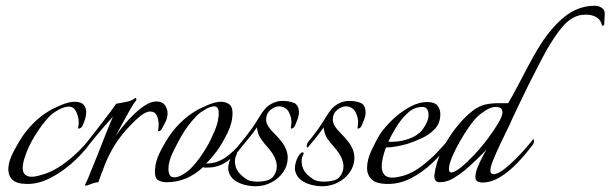

<svg xmlns="http://www.w3.org/2000/svg" viewBox="-20 -632 2124 668"><path d="M76 8Q39 8 24 -6Q9 -20 9 -42Q9 -71 28 -106.5Q47 -142 64 -166Q81 -189 102.5 -209.5Q124 -230 149 -245Q165 -255 192.5 -266.5Q220 -278 239 -278Q262 -278 271 -267.5Q280 -257 280 -242Q280 -230 276 -217.5Q272 -205 267 -194Q264 -188 258 -185.5Q252 -183 252 -187Q252 -192 253 -196Q254 -200 254 -205Q254 -224 245.5 -242.5Q237 -261 220 -261Q202 -261 181 -248.5Q160 -236 152 -227Q126 -200 101.5 -160Q77 -120 66 -84Q59 -63 59 -48Q59 -31 68 -24Q77 -17 90 -17Q100 -17 111.5 -20Q123 -23 136 -27Q166 -37 196.5 -58.5Q227 -80 252 -104.5Q277 -129 290 -147Q292 -145 292 -141Q292 -136 288 -129.5Q284 -123 282 -119Q261 -91 227 -61.5Q193 -32 153.5 -12Q114 8 76 8Z M278 14Q274 14 278 6Q283 -3 287.5 -14Q292 -25 297 -38Q307 -62 319 -92Q331 -122 342 -150.5Q353 -179 361.5 -199.5Q370 -220 373 -226Q359 -211 339.5 -188.5Q320 -166 303 -145Q286 -124 277 -112Q274 -108 272 -108Q270 -108 270 -113Q270 -121 275 -128Q294 -152 317.5 -182Q341 -212 360 -237.5Q379 -263 384 -271Q395 -273 416.5 -277Q438 -281 446 -288Q449 -291 452 -291Q454 -291 454.5 -287.5Q455 -284 452 -280Q446 -274 434.5 -254Q423 -234 409 -208Q395 -182 382 -158Q392 -173 408.5 -193.5Q425 -214 445 -233.5Q465 -253 485.5 -266Q506 -279 524 -279Q537 -279 546 -273.5Q555 -268 560 -254Q563 -247 563 -238Q563 -221 554.5 -205.5Q546 -190 542 -182Q541 -179 535 -176.5Q529 -174 530 -178Q531 -183 531.5 -188Q532 -193 532 -199Q532 -216 525.5 -230Q519 -244 502 -244Q486 -244 463 -224Q440 -204 417 -178Q388 -144 371 -113.5Q354 -83 343 -54Q337 -38 331 -22.5Q325 -7 322 2Q309 3 296 8.5Q283 14 278 14Z M560 2Q544 2 531.5 -4.5Q519 -11 519 -33Q519 -68 537 -103.5Q555 -139 574 -166Q591 -189 612.5 -209.5Q634 -230 659 -245Q675 -255 702.5 -266.5Q730 -278 749 -278Q765 -278 777 -269.5Q789 -261 789 -239Q789 -205 771.5 -169.5Q754 -134 735 -107Q726 -95 717 -84.5Q708 -74 697 -63Q734 -63 765 -84.5Q796 -106 819 -137L821 -139Q824 -139 824 -133Q824 -126 820 -120Q800 -92 770 -70.5Q740 -49 702 -49Q698 -49 694 -49Q690 -49 686 -50Q630 2 560 2ZM586 -15Q600 -15 616.5 -25Q633 -35 642 -44Q659 -61 673 -80.5Q687 -100 699 -120Q713 -144 727 -177Q741 -210 741 -239Q741 -262 725 -262Q712 -262 693.5 -251Q675 -240 666 -231Q632 -196 609 -155Q596 -132 581 -101Q566 -70 566 -44Q566 -40 566.5 -36.5Q567 -33 568 -29Q572 -15 586 -15Z M869 16Q851 16 831 11Q811 6 795.5 -5.5Q780 -17 775 -37Q774 -40 774 -46Q774 -60 780.5 -77Q787 -94 797 -101Q801 -103 803.5 -101Q806 -99 804 -97Q803 -94 801 -89.5Q799 -85 798 -80Q795 -54 809 -34Q815 -26 823.5 -19Q832 -12 840 -7Q847 -3 857 -1.5Q867 0 877 0Q893 0 908 -4Q923 -8 930 -17Q943 -33 943 -53Q943 -68 935 -85Q927 -102 910 -121Q899 -133 889 -147Q879 -161 876 -177Q875 -180 874.5 -183Q874 -186 874 -189Q861 -170 847.5 -153.5Q834 -137 824 -125Q820 -119 817 -119Q815 -119 815 -123Q815 -132 823 -142Q831 -151 841 -164.5Q851 -178 857 -186Q874 -211 882.5 -225.5Q891 -240 901 -252Q912 -265 928.5 -273Q945 -281 963 -281Q984 -281 1001.5 -274.5Q1019 -268 1020 -242Q1020 -230 1015.5 -217.5Q1011 -205 1006 -194Q1003 -188 997.5 -185.5Q992 -183 992 -187Q992 -191 993 -196Q994 -201 994 -205Q994 -222 988 -235Q983 -249 973 -255.5Q963 -262 952 -262Q936 -262 921 -249.5Q906 -237 906 -217Q906 -215 906 -212Q906 -209 907 -207Q911 -191 931 -171Q951 -151 962 -136Q981 -110 981 -83Q981 -56 965.5 -33.5Q950 -11 924.5 2.5Q899 16 869 16Z M1101 16Q1083 16 1063 11Q1043 6 1027.5 -5.5Q1012 -17 1007 -37Q1006 -40 1006 -46Q1006 -60 1012.5 -77Q1019 -94 1029 -101Q1033 -103 1035.5 -101Q1038 -99 1036 -97Q1035 -94 1033 -89.5Q1031 -85 1030 -80Q1027 -54 1041 -34Q1047 -26 1055.5 -19Q1064 -12 1072 -7Q1079 -3 1089 -1.5Q1099 0 1109 0Q1125 0 1140 -4Q1155 -8 1162 -17Q1175 -33 1175 -53Q1175 -68 1167 -85Q1159 -102 1142 -121Q1131 -133 1121 -147Q1111 -161 1108 -177Q1107 -180 1106.5 -183Q1106 -186 1106 -189Q1093 -170 1079.5 -153.5Q1066 -137 1056 -125Q1052 -119 1049 -119Q1047 -119 1047 -123Q1047 -132 1055 -142Q1063 -151 1073 -164.5Q1083 -178 1089 -186Q1106 -211 1114.5 -225.5Q1123 -240 1133 -252Q1144 -265 1160.5 -273Q1177 -281 1195 -281Q1216 -281 1233.5 -274.5Q1251 -268 1252 -242Q1252 -230 1247.5 -217.5Q1243 -205 1238 -194Q1235 -188 1229.5 -185.5Q1224 -183 1224 -187Q1224 -191 1225 -196Q1226 -201 1226 -205Q1226 -222 1220 -235Q1215 -249 1205 -255.5Q1195 -262 1184 -262Q1168 -262 1153 -249.5Q1138 -237 1138 -217Q1138 -215 1138 -212Q1138 -209 1139 -207Q1143 -191 1163 -171Q1183 -151 1194 -136Q1213 -110 1213 -83Q1213 -56 1197.5 -33.5Q1182 -11 1156.5 2.5Q1131 16 1101 16Z M1330 8Q1289 8 1273 -8Q1257 -24 1257 -47Q1257 -76 1272.5 -109Q1288 -142 1302 -165Q1318 -189 1345 -215Q1372 -241 1404 -259Q1436 -277 1466 -277Q1492 -277 1502 -264.5Q1512 -252 1512 -235Q1512 -204 1493.5 -184Q1475 -164 1448 -151.5Q1421 -139 1396 -131Q1381 -127 1361 -123Q1341 -119 1323 -119Q1316 -101 1312 -84Q1308 -67 1308 -53Q1308 -36 1316.5 -25Q1325 -14 1345 -14Q1353 -14 1364 -16Q1375 -18 1388 -22Q1418 -32 1447 -54Q1476 -76 1500.5 -101.5Q1525 -127 1538 -144Q1541 -141 1541 -137Q1541 -132 1534 -121Q1514 -93 1482 -63Q1450 -33 1411 -12.5Q1372 8 1330 8ZM1331 -139Q1344 -138 1360.5 -139.5Q1377 -141 1393 -146Q1434 -158 1452.5 -184.5Q1471 -211 1471 -232Q1471 -244 1466 -252Q1461 -260 1450 -260Q1421 -260 1398 -238.5Q1375 -217 1358 -189Q1341 -161 1331 -139Z M1658 3Q1648 3 1641 -1Q1634 -5 1634 -16Q1634 -30 1641 -48Q1648 -66 1657 -83.5Q1666 -101 1673 -112Q1638 -75 1600 -42Q1581 -26 1558 -12Q1535 2 1509 2Q1499 2 1495 -4.5Q1491 -11 1491 -20Q1491 -25 1492 -27Q1497 -66 1517 -108Q1537 -150 1566 -187Q1595 -224 1625 -247Q1648 -264 1669 -268.5Q1690 -273 1715 -273H1748Q1764 -300 1781.5 -333.5Q1799 -367 1816.5 -400Q1834 -433 1849 -458Q1890 -528 1939.5 -570Q1989 -612 2050 -612Q2063 -612 2074 -604.5Q2085 -597 2084 -582L2082 -546Q2082 -545 2080 -543.5Q2078 -542 2077 -542Q2076 -542 2074 -544Q2071 -562 2056 -571.5Q2041 -581 2019 -581Q2012 -581 2003.5 -580Q1995 -579 1987 -576Q1959 -566 1934 -535.5Q1909 -505 1880 -455Q1870 -436 1854 -405.5Q1838 -375 1820.5 -340Q1803 -305 1787.5 -272Q1772 -239 1761 -216Q1756 -204 1744 -179.5Q1732 -155 1718.5 -126.5Q1705 -98 1695.5 -74Q1686 -50 1686 -40Q1686 -26 1698 -26Q1710 -26 1730 -40.5Q1750 -55 1771.5 -76.5Q1793 -98 1810.5 -118Q1828 -138 1835 -148Q1838 -145 1838 -141Q1838 -134 1832.5 -127Q1827 -120 1823 -115Q1805 -91 1778.5 -63.5Q1752 -36 1721 -16.5Q1690 3 1658 3ZM1550 -32Q1562 -32 1583.5 -49.5Q1605 -67 1630 -93.5Q1655 -120 1677 -149.5Q1699 -179 1713.5 -203.5Q1728 -228 1728 -241Q1728 -252 1721.5 -256Q1715 -260 1705 -260Q1689 -260 1670.5 -248.5Q1652 -237 1641 -226Q1629 -215 1612.5 -191.5Q1596 -168 1580 -140Q1564 -112 1553 -86Q1542 -60 1542 -44Q1542 -32 1550 -32Z"/></svg>

Font: Italianno
Style: Regular
Weight: 400
Designer: Robert E. Leuschke
Foundry: Robert E. Leuschke
Version: Version 1.100; ttfautohint (v1.8.3)